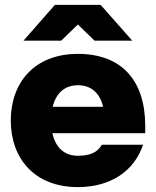

<svg xmlns="http://www.w3.org/2000/svg" viewBox="-20 -752 636 784"><path d="M298 12C437 12 530 -58 564 -161H396C378 -131 351 -116 298 -116C243 -116 207 -149 194 -208H573V-238C573 -423 477 -532 298 -532C120 -532 24 -414 24 -260C24 -106 120 12 298 12ZM76 -586H230L298 -652L366 -586H520L391 -732H204ZM195 -316C209 -372 245 -404 298 -404C352 -404 388 -372 401 -316Z"/></svg>

Font: Aspekta 850
Style: Regular
Weight: 850
Designer: Ivo Dolenc
Version: Version 2.000